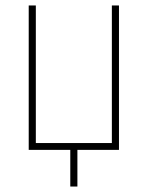

<svg xmlns="http://www.w3.org/2000/svg" viewBox="-20 -548 540 702"><path d="M85 0V-528H111V-25H389V-528H415V0H263V134H237V0Z"/></svg>

Font: Noto Sans Mono ExtraCondensed Thin
Style: Regular
Weight: 100
Width: 2
Designer: Monotype Design Team
Foundry: Monotype Imaging Inc.
Version: Version 2.014; ttfautohint (v1.8.4.7-5d5b)